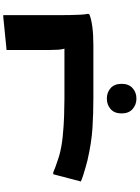

<svg xmlns="http://www.w3.org/2000/svg" viewBox="139 -727 850 1168"><g transform="rotate(-90 564.0 -143.0)"><path d="M88 -244H100Q111 -239 130.5 -231.5Q150 -224 169.5 -218Q189 -212 200 -208Q253 -193 317.5 -186.5Q382 -180 443.5 -178Q505 -176 548 -176H852Q847 -192 845.5 -214Q844 -236 844 -264V-528L1044 -548H1056V-192Q1056 -172 1056.5 -141Q1057 -110 1058.5 -80Q1060 -50 1064 -32L1060 -24Q1000 0 872 0H548Q458 0 369.5 -5.5Q281 -11 172 -36Q153 -41 128 -48Q103 -55 80 -62.5Q57 -70 44 -76ZM458 172Q458 128 484.5 105Q511 82 548 82Q586 82 612 105Q638 128 638 172Q638 215 612 238.5Q586 262 548 262Q511 262 484.5 238.5Q458 215 458 172Z"/></g></svg>

Font: Kufam Black
Style: Regular
Weight: 900
Designer: Wael Morcos, Artur Schmal
Foundry: Original Type
Version: Version 1.301; ttfautohint (v1.8.3)